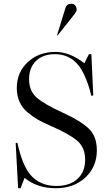

<svg xmlns="http://www.w3.org/2000/svg" viewBox="-20 -981 591 1017"><path d="M276 16Q176 16 110 -39L89 16H76L63 -223L72 -225Q99 -102 143 -53Q194 4 278 4Q350 4 390.5 -33.5Q431 -71 431 -135Q431 -200 388.5 -236Q346 -272 247 -315Q207 -332 181 -347Q155 -362 126.5 -385.5Q98 -409 83.5 -441.5Q69 -474 69 -515Q69 -598 127 -652Q185 -706 274 -706Q350 -706 427 -646L451 -694H464L474 -476L464 -473Q448 -540 423 -591Q373 -694 270 -694Q208 -694 171 -658.5Q134 -623 134 -562Q134 -499 175 -463.5Q216 -428 315 -383Q405 -342 449 -301Q493 -260 493 -185Q493 -97 432 -40.5Q371 16 276 16ZM282 -794 327 -940Q334 -961 358 -961Q371 -961 378.5 -952Q386 -943 386 -930Q386 -927 385 -923.5Q384 -920 382.5 -917.5Q381 -915 377.5 -910Q374 -905 371 -901.5Q368 -898 361.5 -889.5Q355 -881 350 -875L285 -793Z"/></svg>

Font: Libre Caslon Display
Style: Regular
Weight: 400
Designer: Pablo Impallari, Rodrigo Fuenzalida
Foundry: Pablo Impallari, Rodrigo Fuenzalida
Version: Version 1.002